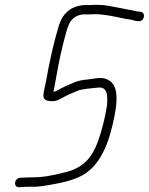

<svg xmlns="http://www.w3.org/2000/svg" viewBox="-20 -687 619 799"><path d="M564.9 -638 555 -639C542 -640.5 530.8 -644.8 518.7 -646C507.5 -647.9 485.1 -653.1 472.7 -655L446.2 -660C424.9 -665 402.6 -667 375.9 -667C368.5 -666.3 361.8 -666 355.8 -666H334.8C311.6 -666 285.7 -657.6 270.8 -647C246.7 -628.5 235.3 -613.7 223.3 -575C201.9 -503.5 185.8 -428.9 171.7 -350C166.6 -321.4 162.8 -312.5 160.6 -292C159.5 -274.7 170.5 -266 193.9 -266C207.8 -265.3 221.2 -269 234 -277C254.7 -288.9 278.3 -299.3 302.4 -309C322.4 -317.4 361.6 -319.4 383.8 -322C429.2 -330.1 429 -286.1 424.8 -246C418.4 -201.6 403.6 -142.5 388.7 -102C361.9 -25.1 321 15 242.6 32C200.5 42.6 161.4 51 113.7 51C100.3 51 88.3 51.3 77.5 52L62.4 53C37.2 56.1 35.5 95.2 61.4 92L76.5 91C85.9 90.3 96.9 90 109.6 90C122.8 90.7 136.9 90 151.8 88C204.4 80.2 261 70.7 305.7 51C387.2 16.4 427.3 -72.2 450.3 -175C468.2 -254.6 481.4 -342.5 416.7 -360C390.6 -366.3 371.3 -358.4 342.3 -356C323.5 -354.7 306.5 -351 291.2 -345C264.9 -333.7 239.4 -322.9 216.5 -310C212.2 -307.3 207.4 -305.7 202 -305C202.1 -306.3 202.5 -307.3 203.3 -308C216 -375.5 226.2 -441 242.9 -505C250.4 -533.6 261.3 -583.8 276 -601C287.4 -615.7 306.6 -627 330.7 -627H351.7C358.4 -627 365.8 -627.3 373.8 -628C397.2 -628 414.9 -625.2 435.2 -622L461.7 -617C476.3 -614.7 499 -608.4 511.6 -607C523.8 -607 534 -602 545.9 -600L555.8 -599C581.4 -595.8 588.5 -635 564.9 -638Z"/></svg>

Font: Just Breathe
Style: Obl2
Weight: 400
Foundry: Cannot Into Space Fonts
Version: Version 0.72